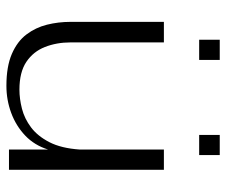

<svg xmlns="http://www.w3.org/2000/svg" viewBox="-72 -610 689 584"><g transform="rotate(90 272.0 -317.5)"><path d="M240.5 7Q181.8 7 143.6 -9.5Q105.4 -26 84.3 -54Q63.2 -81.9 54.6 -116.4Q46 -151 46 -188V-472H108.5V-187.6Q108.5 -145.8 122.4 -110.3Q136.2 -74.9 167.6 -53.7Q199 -32.6 252.1 -32.6Q280.1 -32.6 310.2 -40.3Q340.4 -48 366.9 -67.9Q393.4 -87.8 411.9 -123.7Q430.5 -159.6 434.4 -216.5V-472H495.9V-0.8H434.4V-119.9Q421.4 -78.3 391.9 -50.2Q362.3 -22.1 323 -7.6Q283.7 7 240.5 7ZM100.3 -579.3V-641.9H161.7V-579.3ZM389.9 -579.3V-641.9H451.2V-579.3Z"/></g></svg>

Font: Panamera Thin
Style: Regular
Weight: 100
Designer: Bastien Sozeau
Foundry: NBR — Bastien Sozeau
Version: Version 3.003;gftools[0.9.33]